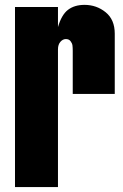

<svg xmlns="http://www.w3.org/2000/svg" viewBox="-20 -761 501 781"><path d="M41 0V-732.4H215.8V-650.9Q230.5 -701.2 256.8 -721.2Q283.2 -741.2 323.7 -741.2Q372.6 -741.2 409.7 -711.2Q446.8 -681.2 446.8 -624V-378.9H275.9V-554.2Q275.9 -567.4 274.7 -576.4Q273.4 -585.4 266.8 -593.8Q260.3 -602.1 248 -602.1Q235.4 -602.1 225.6 -590.8Q215.8 -579.6 215.8 -560.1V0Z"/></svg>

Font: Anton
Style: Regular
Weight: 400
Foundry: vernon adams
Version: Version 1.000